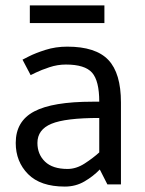

<svg xmlns="http://www.w3.org/2000/svg" viewBox="-20 -680 534 708"><path d="M118 -153Q118 -111 146 -84Q174 -57 229 -57Q261 -57 292 -77Q323 -97 346 -118V-245Q221 -245 169.5 -223.5Q118 -202 118 -153ZM219 8Q129 8 83.5 -38Q38 -84 38 -153Q38 -233 106 -269Q174 -305 321 -305H346Q346 -382 319.5 -412Q293 -442 223 -442Q192 -442 162 -432Q132 -422 112.5 -412.5Q93 -403 93 -403L63 -460Q63 -460 86.5 -472Q110 -484 147.5 -496Q185 -508 228 -508Q333 -508 379.5 -459Q426 -410 426 -302V0H376L348 -55Q324 -30 291.5 -11Q259 8 219 8ZM90 -660H365V-595H90Z"/></svg>

Font: Epunda Sans
Style: Regular
Weight: 400
Designer: Simon Atzbach
Foundry: typofactur
Version: Version 2.204; ttfautohint (v1.8.4.7-5d5b)